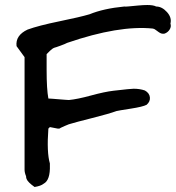

<svg xmlns="http://www.w3.org/2000/svg" viewBox="-20 -729 701 766"><path d="M118 17Q91 -2 86 -15Q84 -20 84 -26Q78 -40 78 -52V-501L46 -545Q41 -588 90 -611Q134 -627 217 -644Q300 -661 337 -672Q393 -695 476 -703Q479 -702 494 -703.5Q509 -705 531 -707Q553 -709 568 -709Q592 -709 603 -703Q626 -703 646 -681Q666 -659 660 -635Q664 -623 657 -611.5Q650 -600 637 -595Q625 -592 613 -601L602 -609Q596 -614 590 -615Q455 -629 248 -558Q241 -554 220.5 -546.5Q200 -539 198 -539Q189 -536 179 -526L166 -513V-450Q166 -373 173 -336Q182 -336 189 -335L239 -331Q246 -330 255 -330Q288 -333 343 -348Q398 -363 433 -367Q502 -375 513 -375Q538 -375 558 -368Q576 -358 578 -341Q580 -324 565 -311Q550 -303 501.5 -295.5Q453 -288 445 -286Q415 -275 347.5 -258Q280 -241 261 -235Q258 -235 238.5 -226.5Q219 -218 217 -216H210L179 -222L173 -216Q166 -121 179 -77V-70Q181 -10 154 4Q143 13 118 17Z"/></svg>

Font: Excalifont
Style: Regular
Weight: 400
Designer: Your Own Font Foundry (Virgil); Ján Filípek / DizajnDesign (Excalifont, modifications)
Foundry: Your Own Font Foundry (Virgil); Ján Filípek / DizajnDesign (Excalifont, modifications)
Version: Version 1.000;Glyphs 3.2 (3227)